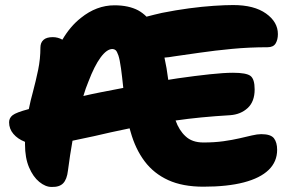

<svg xmlns="http://www.w3.org/2000/svg" viewBox="-20 -732 1157 760"><path d="M184 8Q160 8 135.5 -12Q111 -32 95 -69.5Q79 -107 79 -160Q79 -165 79 -170Q78 -171 78 -171Q50 -182 33 -202Q16 -222 16 -248Q16 -265 30 -276Q44 -287 93 -300Q93 -300 94 -300Q101 -335 110 -367Q122 -412 131 -455.5Q140 -499 140 -544Q140 -563 152 -574Q164 -585 189 -585Q209 -585 227 -575Q258 -628 300 -661Q362 -711 433 -711Q489 -711 527 -691Q545 -681 560 -666Q590 -674 621 -681Q676 -692 728.5 -699Q781 -706 826.5 -709Q872 -712 903 -712Q986 -712 1033 -678.5Q1080 -645 1080 -597Q1080 -575 1071 -560Q1062 -545 1039 -545Q967 -545 898.5 -538.5Q830 -532 771.5 -523.5Q713 -515 670 -509Q648 -505 631 -504Q640 -464 646 -416Q665 -419 684 -422Q754 -432 810.5 -438Q867 -444 902 -444Q955 -444 971.5 -431.5Q988 -419 988 -378Q988 -330 960.5 -304.5Q933 -279 891 -276Q772 -269 675 -255Q689 -216 714 -193Q740 -168 785 -168Q829 -168 864.5 -173Q900 -178 928 -184.5Q956 -191 977.5 -196Q999 -201 1014 -201Q1052 -201 1064.5 -184.5Q1077 -168 1077 -139Q1077 -92 1043.5 -59.5Q1010 -27 945 -10Q880 7 785 7Q703 7 646 -19Q589 -45 552.5 -93.5Q516 -142 497 -210Q495 -217 493 -224Q415 -208 352 -193Q307 -183 267 -175Q257 -119 249 -57Q245 -22 230 -6.5Q215 9 184 8ZM310 -352Q344 -360 380 -367Q424 -376 468 -384Q463 -432 459 -461Q454 -497 448.5 -513Q443 -529 437.5 -533.5Q432 -538 425 -538Q403 -538 378.5 -505Q354 -472 330 -409Q319 -383 310 -352Z"/></svg>

Font: Shantell Sans Light ExtraBold
Style: Regular
Weight: 800
Version: Version 1.011;[c5ecc13dd]